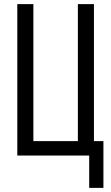

<svg xmlns="http://www.w3.org/2000/svg" viewBox="-20 -755 540 932"><path d="M413 157V0H64V-735H142V-70H358V-735H436V-70H482V157Z"/></svg>

Font: Iosevka Custom
Style: Regular
Weight: 400
Monospace: yes
Designer: Belleve Invis
Foundry: Belleve Invis
Version: Version 32.5.0; ttfautohint (v1.8.4)